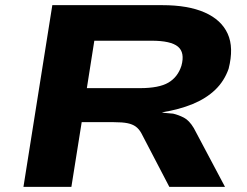

<svg xmlns="http://www.w3.org/2000/svg" viewBox="-20 -725 960 745"><path d="M71 0 183 -705H610Q710 -705 774.5 -676.5Q839 -648 863.5 -594Q888 -540 867 -458Q850 -410 815 -376.5Q780 -343 728 -321.5Q676 -300 608 -289L618 -287L652 -284Q673 -279 693.5 -268.5Q714 -258 732 -228L853 0H637L528 -209Q519 -225 506.5 -234Q494 -243 474.5 -247Q455 -251 421 -251H297L257 0ZM317 -383H523Q597 -383 633.5 -404.5Q670 -426 684 -470Q698 -521 670.5 -544Q643 -567 568 -567H346Z"/></svg>

Font: Nunito Sans 7pt Expanded ExtraBold
Style: Italic
Weight: 800
Width: 7
Italic angle: -9°
Designer: Vernon Adams
Foundry: Vernon Adams
Version: Version 3.101;gftools[0.9.27]